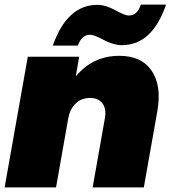

<svg xmlns="http://www.w3.org/2000/svg" viewBox="-20 -809 737 829"><path d="M369 -386Q332 -386 307.5 -363Q283 -340 275 -300L222 0H0L100 -564H322L307 -479Q381 -568 495 -568Q592 -568 635.5 -502.5Q679 -437 659 -327L601 0H380L433 -299Q440 -339 422.5 -362.5Q405 -386 369 -386ZM208 -612Q270 -788 400 -788Q436 -788 477.5 -765Q519 -742 536 -742Q573 -742 588 -789H697Q637 -614 506 -614Q470 -614 428 -636.5Q386 -659 369 -659Q333 -659 316 -612Z"/></svg>

Font: Poppins Black
Style: Italic
Weight: 900
Italic angle: -10°
Designer: Ninad Kale (Devanagari), Jonny Pinhorn (Latin)
Foundry: Indian Type Foundry
Version: Version 3.200;PS 1.000;hotconv 16.6.54;makeotf.lib2.5.65590